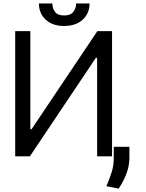

<svg xmlns="http://www.w3.org/2000/svg" viewBox="-20 -908 847 1115"><path d="M630.7 0V-727.3H545.5L163.4 -157.7H156.2V-727.3H68.2V0H153.4L536.9 -572.4H544V0ZM421.9 -887.8H500Q500 -830.3 460.2 -793.7Q420.5 -757.1 352.3 -757.1Q285.2 -757.1 245.6 -793.7Q206 -830.3 206 -887.8H284.1Q284.1 -860.1 299.5 -839.1Q315 -818.2 352.3 -818.2Q389.6 -818.2 405.7 -839.1Q421.9 -860.1 421.9 -887.8ZM731.5 -55.4V11.4Q730.5 58.2 713.6 102.1Q696.7 146 669 187.5L598 173.3Q616.1 130.7 628.4 92Q640.6 53.3 640.6 12.8V-55.4Z"/></svg>

Font: Inter UI
Style: Regular
Weight: 400
Designer: Rasmus Andersson
Foundry: rsms
Version: Version 2.2